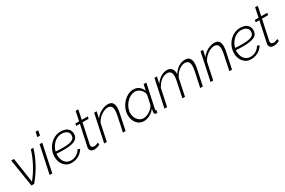

<svg xmlns="http://www.w3.org/2000/svg" viewBox="117 -1936 4680 3152"><g transform="rotate(-30 2457.0 -360.0)"><path d="M60 -520H112L182 -50Q228 -106 266 -165Q304 -224 335.5 -285Q367 -346 391.5 -405.5Q416 -465 432 -520H480Q442 -390 371.5 -258.5Q301 -127 195 0H143Z M598 -520H648L538 0H488ZM643 -730H693L674 -638H624Z M906 10Q844 10 799.5 -20Q755 -50 731 -100Q707 -150 706 -210Q705 -271 726.5 -328Q748 -385 788.5 -430.5Q829 -476 883.5 -502.5Q938 -529 1003 -529Q1050 -529 1088.5 -513Q1127 -497 1149.5 -466Q1172 -435 1173 -387Q1174 -308 1107.5 -274Q1041 -240 903 -240Q869 -240 829 -241.5Q789 -243 739 -247L748 -284Q799 -281 836 -279.5Q873 -278 906 -278Q990 -278 1038 -290.5Q1086 -303 1106.5 -327.5Q1127 -352 1126 -387Q1126 -423 1107.5 -445Q1089 -467 1060 -477.5Q1031 -488 998 -488Q945 -488 900.5 -464.5Q856 -441 823.5 -401.5Q791 -362 774 -314Q757 -266 757 -217Q758 -165 776.5 -122.5Q795 -80 830 -55Q865 -30 916 -30Q974 -30 1021 -58.5Q1068 -87 1094 -135L1137 -122Q1115 -83 1080 -53Q1045 -23 1001 -6.5Q957 10 906 10Z M1252 -65Q1252 -70 1252.5 -76Q1253 -82 1254 -87L1338 -479H1268L1277 -520H1347L1384 -698H1434L1397 -520H1512L1503 -479H1388L1313 -127Q1309 -110 1307.5 -101.5Q1306 -93 1306 -87Q1306 -64 1321 -52.5Q1336 -41 1356 -41Q1376 -41 1393 -46.5Q1410 -52 1422.5 -57.5Q1435 -63 1438 -65L1444 -25Q1439 -21 1422.5 -13.5Q1406 -6 1383 0Q1360 6 1333 6Q1298 6 1275 -12.5Q1252 -31 1252 -65Z M1632 -520H1679L1652 -396Q1681 -436 1720 -465.5Q1759 -495 1804 -512Q1849 -529 1892 -529Q1932 -529 1956.5 -514.5Q1981 -500 1992.5 -472Q2004 -444 2004 -404Q2004 -381 2000.5 -355Q1997 -329 1991 -299L1928 0H1878L1939 -290Q1945 -318 1947.5 -341Q1950 -364 1950 -383Q1950 -434 1929.5 -458.5Q1909 -483 1867 -483Q1826 -483 1782 -462Q1738 -441 1700.5 -404.5Q1663 -368 1640 -322L1572 0H1522Z M2274 10Q2217 10 2175.5 -20.5Q2134 -51 2111.5 -101Q2089 -151 2089 -209Q2089 -270 2113 -327Q2137 -384 2177.5 -429.5Q2218 -475 2270 -502Q2322 -529 2379 -529Q2444 -529 2486 -493Q2528 -457 2546 -407L2570 -520H2621L2525 -72Q2524 -69 2523.5 -66Q2523 -63 2523 -60Q2523 -45 2540 -45L2530 0Q2524 0 2519 1Q2514 2 2510 1Q2492 0 2483 -10Q2474 -20 2474 -34Q2474 -39 2475 -45Q2476 -51 2478.5 -64.5Q2481 -78 2486 -104Q2446 -52 2388.5 -21Q2331 10 2274 10ZM2292 -35Q2320 -35 2351.5 -46Q2383 -57 2412.5 -76.5Q2442 -96 2464.5 -121.5Q2487 -147 2497 -175L2533 -346Q2528 -383 2507 -414Q2486 -445 2453.5 -464.5Q2421 -484 2381 -484Q2334 -484 2290.5 -460Q2247 -436 2213.5 -397Q2180 -358 2160.5 -310.5Q2141 -263 2141 -215Q2141 -166 2160.5 -125.5Q2180 -85 2214 -60Q2248 -35 2292 -35Z M2775 -520H2822L2795 -396Q2839 -459 2896.5 -494Q2954 -529 3012 -529Q3052 -529 3079 -512Q3106 -495 3119.5 -463Q3133 -431 3130 -385Q3158 -432 3194 -464Q3230 -496 3271.5 -512.5Q3313 -529 3354 -529Q3394 -529 3419 -513.5Q3444 -498 3456 -469.5Q3468 -441 3468 -400Q3468 -378 3465 -353Q3462 -328 3456 -299L3392 0H3342L3404 -290Q3414 -342 3414 -379Q3414 -431 3392.5 -457Q3371 -483 3328 -483Q3288 -483 3249 -462.5Q3210 -442 3177 -406Q3144 -370 3121 -321L3054 0H3004L3065 -290Q3071 -317 3073.5 -339.5Q3076 -362 3076 -381Q3076 -433 3055 -458Q3034 -483 2991 -483Q2931 -483 2874.5 -438.5Q2818 -394 2783 -322L2715 0H2665Z M3649 -520H3696L3669 -396Q3698 -436 3737 -465.5Q3776 -495 3821 -512Q3866 -529 3909 -529Q3949 -529 3973.5 -514.5Q3998 -500 4009.5 -472Q4021 -444 4021 -404Q4021 -381 4017.5 -355Q4014 -329 4008 -299L3945 0H3895L3956 -290Q3962 -318 3964.5 -341Q3967 -364 3967 -383Q3967 -434 3946.5 -458.5Q3926 -483 3884 -483Q3843 -483 3799 -462Q3755 -441 3717.5 -404.5Q3680 -368 3657 -322L3589 0H3539Z M4308 10Q4246 10 4201.5 -20Q4157 -50 4133 -100Q4109 -150 4108 -210Q4107 -271 4128.5 -328Q4150 -385 4190.5 -430.5Q4231 -476 4285.5 -502.5Q4340 -529 4405 -529Q4452 -529 4490.5 -513Q4529 -497 4551.5 -466Q4574 -435 4575 -387Q4576 -308 4509.5 -274Q4443 -240 4305 -240Q4271 -240 4231 -241.5Q4191 -243 4141 -247L4150 -284Q4201 -281 4238 -279.5Q4275 -278 4308 -278Q4392 -278 4440 -290.5Q4488 -303 4508.5 -327.5Q4529 -352 4528 -387Q4528 -423 4509.5 -445Q4491 -467 4462 -477.5Q4433 -488 4400 -488Q4347 -488 4302.5 -464.5Q4258 -441 4225.5 -401.5Q4193 -362 4176 -314Q4159 -266 4159 -217Q4160 -165 4178.5 -122.5Q4197 -80 4232 -55Q4267 -30 4318 -30Q4376 -30 4423 -58.5Q4470 -87 4496 -135L4539 -122Q4517 -83 4482 -53Q4447 -23 4403 -6.5Q4359 10 4308 10Z M4654 -65Q4654 -70 4654.5 -76Q4655 -82 4656 -87L4740 -479H4670L4679 -520H4749L4786 -698H4836L4799 -520H4914L4905 -479H4790L4715 -127Q4711 -110 4709.5 -101.5Q4708 -93 4708 -87Q4708 -64 4723 -52.5Q4738 -41 4758 -41Q4778 -41 4795 -46.5Q4812 -52 4824.5 -57.5Q4837 -63 4840 -65L4846 -25Q4841 -21 4824.5 -13.5Q4808 -6 4785 0Q4762 6 4735 6Q4700 6 4677 -12.5Q4654 -31 4654 -65Z"/></g></svg>

Font: Raleway Thin Light
Style: Italic
Weight: 300
Italic angle: -12°
Version: Version 4.026